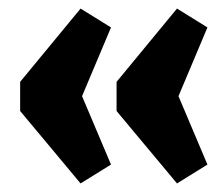

<svg xmlns="http://www.w3.org/2000/svg" viewBox="-20 -545 518 448"><path d="M168 -525 239 -481 151 -272V-369L239 -161L168 -117L27 -286V-354ZM393 -525 464 -481 376 -272V-369L464 -161L393 -117L252 -286V-354Z"/></svg>

Font: Pathway Extreme Condensed ExtraBold
Style: Regular
Weight: 800
Width: 3
Version: Version 1.001;gftools[0.9.26]